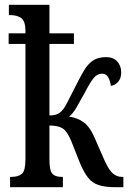

<svg xmlns="http://www.w3.org/2000/svg" viewBox="-20 -780 536 800"><path d="M22 0V-43H28Q57 -43 71.5 -56Q86 -69 86 -116V-597H16V-641H86V-650Q86 -693 68 -705Q50 -717 25 -717H17V-760H186V-641H288V-597H186V-299Q207 -299 219.5 -305Q232 -311 241 -322Q252 -335 265 -362Q278 -389 298 -427Q315 -461 330.5 -487Q346 -513 367 -527.5Q388 -542 422 -542Q452 -542 468.5 -524Q485 -506 485 -478Q485 -454 472.5 -439.5Q460 -425 442 -422Q439 -444 430.5 -458.5Q422 -473 405 -473Q385 -473 370 -454.5Q355 -436 335 -397Q313 -357 298.5 -332Q284 -307 268 -294Q303 -289 328 -271Q353 -253 372 -211L414 -115Q434 -70 451 -56.5Q468 -43 487 -43H494V0H461Q419 0 392 -8.5Q365 -17 347.5 -39Q330 -61 313 -101L277 -192Q260 -233 241 -245Q222 -257 186 -257V-115Q186 -70 198 -56.5Q210 -43 236 -43H242V0Z"/></svg>

Font: Noto Serif ExtraCondensed Medium
Style: Regular
Weight: 500
Width: 2
Designer: Monotype Design Team
Foundry: Monotype Imaging Inc.
Version: Version 2.015